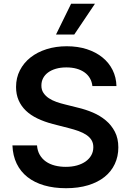

<svg xmlns="http://www.w3.org/2000/svg" viewBox="-20 -981 689 1012"><path d="M467 -527.3Q464.5 -550.4 453.8 -568.7Q443.2 -587 425.4 -599.6Q407.7 -612.2 383.5 -619Q359.4 -625.7 329.9 -625.7Q299 -625.7 274.7 -618.6Q250.4 -611.5 233.3 -598.9Q216.3 -586.3 207.2 -568.9Q198.2 -551.5 198.2 -530.9Q197.8 -508.2 208.8 -491.7Q219.8 -475.1 237.4 -463.4Q255 -451.7 277.2 -443.9Q299.4 -436.1 321.7 -430.8L389.9 -413.7Q431.1 -404.1 469.5 -387.8Q507.8 -371.4 537.6 -346.4Q567.5 -321.4 585.6 -286.4Q603.7 -251.4 603.7 -204.2Q603.7 -156.2 585 -116.5Q566.4 -76.7 531.1 -48.5Q495.7 -20.2 444.4 -4.6Q393.1 11 327.8 11Q264.2 11 212.9 -3.9Q161.6 -18.8 125 -47.6Q88.4 -76.3 68 -118.4Q47.6 -160.5 45.5 -214.8H175.1Q177.2 -186.1 189.5 -165Q201.7 -143.8 221.9 -129.6Q242.2 -115.4 269 -108.5Q295.8 -101.6 326.7 -101.6Q359 -101.6 385.7 -109Q412.3 -116.5 431.5 -130.1Q450.6 -143.8 461.3 -162.8Q471.9 -181.8 471.9 -205.3Q471.9 -226.6 462.5 -242.2Q453.1 -257.8 435.9 -269.5Q418.7 -281.2 394.7 -290Q370.7 -298.7 341.3 -306.1L258.5 -327.4Q213.8 -339.1 177.7 -356.4Q141.7 -373.6 116.7 -397.5Q91.6 -421.5 78.1 -452.6Q64.6 -483.7 64.6 -522.7Q64.6 -571 84.9 -610.4Q105.1 -649.9 140.8 -678.1Q176.5 -706.3 225.5 -721.8Q274.5 -737.2 331.7 -737.2Q389.9 -737.2 437.7 -721.8Q485.4 -706.3 519.9 -678.4Q554.3 -650.6 573.5 -612Q592.7 -573.5 593.8 -527.3ZM354.8 -961.3H480.5L371.4 -799H275.2Z"/></svg>

Font: Interop SemBd
Style: Regular
Weight: 600
Designer: Rasmus Andersson, Google, Jang Haemin
Foundry: jhaemin
Version: Version 1.008